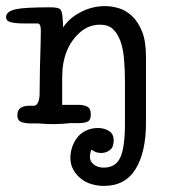

<svg xmlns="http://www.w3.org/2000/svg" viewBox="-24 -407 631 630"><path d="M234 -3H207Q154 3 102 -2H75Q61 -2 48 -6Q33 -10 33 -29Q33 -48 47 -55Q58 -60 70 -60H87Q97 -60 102 -74Q106 -85 106 -100Q106 -115 107 -181Q110 -281 110 -305.5Q110 -330 100 -330H56Q17 -330 4 -337Q-4 -341 -4 -351Q-4 -370 29 -377Q58 -383 141 -383Q167 -383 173.5 -376.5Q180 -370 181 -351Q182 -345 182.5 -333.5Q183 -322 183 -317Q203 -347 235 -364Q275 -387 321 -387Q341 -387 364.5 -380.5Q388 -374 408.5 -355Q429 -336 442 -304Q455 -272 455 -220Q455 -114 455 -4Q455 92 421 147.5Q387 203 317 203Q297 203 277.5 197.5Q258 192 242.5 180Q227 168 217 150.5Q207 133 207 112Q207 91 213.5 73.5Q220 56 231 42.5Q242 29 259.5 21Q277 13 297.5 13Q318 13 334 23Q349 32 349 54Q349 76 337 85Q325 95 307.5 95Q290 95 277 84Q274 87 272.5 95Q271 103 271 108Q271 123 284 133Q297 143 316 143Q356 143 371 109Q386 77 386 -3Q386 -71 386 -138Q386 -178 383 -213Q377 -284 346 -312Q331 -326 304 -326Q269 -326 241 -303Q180 -251 180 -153Q180 -103 180 -63H234Q251 -63 262.5 -57Q274 -51 274 -32Q274 -13 263.5 -8Q253 -3 234 -3Z"/></svg>

Font: Scratch Savers
Style: Book
Weight: 400
Designer: Pablo Impallari, Rodrigo Fuenzalida, Brenda Gallo
Foundry: Pablo Impallari, Rodrigo Fuenzalida, Brenda Gallo
Version: Version 4.0b1